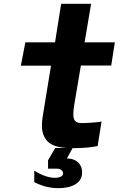

<svg xmlns="http://www.w3.org/2000/svg" viewBox="-20 -771 640 1003"><path d="M159 180.5V120.5Q190.5 140 217.8 149Q245 158 265.5 158Q285.5 158 297.5 151.8Q309.5 145.5 309.5 135Q309.5 125.5 301.2 117.8Q293 110 274 110H231V66L268.5 2H326Q256.5 -3 227.8 -33.2Q199 -63.5 199 -115.5Q199 -139.5 203.5 -165.5L246.5 -428H89L112.5 -550H267.5L299.5 -751H456L422 -550H580L561 -428.5H402.5L370 -236.5Q363 -197 363 -174.5Q363 -149.5 372.8 -138.8Q382.5 -128 407 -128Q429.5 -128 462.5 -130.5Q495.5 -133 510.5 -136L490 -8Q437 3 359 3L329.5 57Q355.5 57 373.5 67Q391.5 77 400.2 93.2Q409 109.5 409 128.5Q409 170 374.8 191Q340.5 212 285 212Q219.5 212 159 180.5Z"/></svg>

Font: JuliaMono Black
Style: Italic
Weight: 900
Italic angle: -9°
Monospace: yes
Designer: cormullion
Foundry: corm
Version: Version 0.057; ttfautohint (v1.8.4)